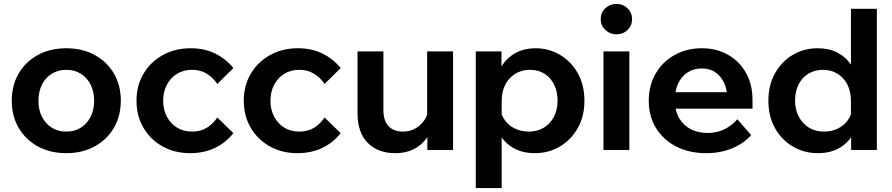

<svg xmlns="http://www.w3.org/2000/svg" viewBox="-20 -765 4549 979"><path d="M318 16Q236 16 173 -18.5Q110 -53 75 -113.5Q40 -174 40 -251Q40 -330 75 -390Q110 -450 173 -484.5Q236 -519 318 -519Q400 -519 463 -484.5Q526 -450 561 -390Q596 -330 596 -252Q596 -174 561 -113.5Q526 -53 463 -18.5Q400 16 318 16ZM318 -94Q360 -94 392 -114Q424 -134 442 -169.5Q460 -205 460 -251Q460 -298 442 -333.5Q424 -369 392 -389Q360 -409 318 -409Q276 -409 244 -389Q212 -369 194 -333.5Q176 -298 176 -251Q176 -205 194 -169.5Q212 -134 244 -114Q276 -94 318 -94Z M1088 -166 1170 -86Q1131 -37 1075.5 -10.5Q1020 16 949 16Q871 16 809 -18.5Q747 -53 711.5 -113.5Q676 -174 676 -251Q676 -329 712 -389.5Q748 -450 810.5 -484.5Q873 -519 952 -519Q1021 -519 1076 -492.5Q1131 -466 1170 -418L1088 -337Q1067 -369 1034.5 -389Q1002 -409 959 -409Q916 -409 883 -389Q850 -369 831 -333Q812 -297 812 -251Q812 -206 831 -170Q850 -134 883 -114Q916 -94 959 -94Q1003 -94 1035 -114Q1067 -134 1088 -166Z M1635 -166 1717 -86Q1678 -37 1622.5 -10.5Q1567 16 1496 16Q1418 16 1356 -18.5Q1294 -53 1258.5 -113.5Q1223 -174 1223 -251Q1223 -329 1259 -389.5Q1295 -450 1357.5 -484.5Q1420 -519 1499 -519Q1568 -519 1623 -492.5Q1678 -466 1717 -418L1635 -337Q1614 -369 1581.5 -389Q1549 -409 1506 -409Q1463 -409 1430 -389Q1397 -369 1378 -333Q1359 -297 1359 -251Q1359 -206 1378 -170Q1397 -134 1430 -114Q1463 -94 1506 -94Q1550 -94 1582 -114Q1614 -134 1635 -166Z M2290 0H2159V-96L2158 -124V-503H2290ZM2165 -210 2192 -192Q2194 -130 2169.5 -83.5Q2145 -37 2100.5 -10.5Q2056 16 1996 16Q1907 16 1855 -36.5Q1803 -89 1803 -189V-503H1935V-203Q1935 -149 1961.5 -121.5Q1988 -94 2034 -94Q2067 -94 2095 -108.5Q2123 -123 2142 -149.5Q2161 -176 2165 -210Z M2538 194H2406V-503H2537V-347H2509Q2516 -396 2542.5 -435Q2569 -474 2612 -496.5Q2655 -519 2710 -519Q2779 -519 2836 -485Q2893 -451 2926.5 -391Q2960 -331 2960 -251Q2960 -172 2926 -112Q2892 -52 2835 -18Q2778 16 2707 16Q2642 16 2595 -12Q2548 -40 2524 -87.5Q2500 -135 2503 -192L2531 -210Q2536 -176 2556 -149.5Q2576 -123 2607.5 -108.5Q2639 -94 2676 -94Q2720 -94 2753 -114Q2786 -134 2804.5 -170Q2823 -206 2823 -251Q2823 -298 2805.5 -333.5Q2788 -369 2756.5 -389Q2725 -409 2682 -409Q2640 -409 2607.5 -389Q2575 -369 2556.5 -333.5Q2538 -298 2538 -248Z M3189 0H3057V-503H3189ZM3123 -590Q3090 -590 3066.5 -612.5Q3043 -635 3043 -667Q3043 -701 3066.5 -723Q3090 -745 3123 -745Q3157 -745 3180 -722.5Q3203 -700 3203 -667Q3203 -635 3180 -612.5Q3157 -590 3123 -590Z M3740 -157 3810 -76Q3772 -33 3712.5 -8.5Q3653 16 3581 16Q3494 16 3428 -18Q3362 -52 3325 -112Q3288 -172 3288 -251Q3288 -330 3323.5 -390.5Q3359 -451 3420.5 -485Q3482 -519 3559 -519Q3634 -519 3692.5 -485.5Q3751 -452 3784 -393Q3817 -334 3817 -256V-250H3688V-264Q3688 -310 3671.5 -344Q3655 -378 3626.5 -397Q3598 -416 3559 -416Q3518 -416 3487 -396.5Q3456 -377 3438.5 -340.5Q3421 -304 3421 -254Q3421 -201 3442.5 -163.5Q3464 -126 3501.5 -106.5Q3539 -87 3588 -87Q3678 -87 3740 -157ZM3817 -211H3373V-295H3801L3817 -256Z M4451 0H4320V-119L4319 -126V-248Q4319 -298 4301 -333.5Q4283 -369 4250.5 -389Q4218 -409 4176 -409Q4134 -409 4101.5 -389Q4069 -369 4051.5 -333.5Q4034 -298 4034 -251Q4034 -206 4053 -170Q4072 -134 4105 -114Q4138 -94 4182 -94Q4219 -94 4250 -108.5Q4281 -123 4301 -149.5Q4321 -176 4326 -210L4355 -192Q4358 -135 4333.5 -87.5Q4309 -40 4262.5 -12Q4216 16 4150 16Q4080 16 4022.5 -18Q3965 -52 3931.5 -112Q3898 -172 3898 -251Q3898 -331 3931.5 -391Q3965 -451 4022 -485Q4079 -519 4149 -519Q4207 -519 4249.5 -497Q4292 -475 4318.5 -436Q4345 -397 4351 -347H4319V-720H4451Z"/></svg>

Font: Wix Madefor Display
Style: Bold
Weight: 700
Designer: Dalton Maag Ltd
Foundry: Dalton Maag Ltd
Version: Version 3.100